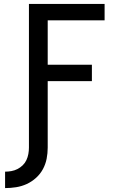

<svg xmlns="http://www.w3.org/2000/svg" viewBox="-20 -755 640 982"><path d="M6 207V123Q22 123 38.5 120Q55 117 69.5 109.5Q84 102 96 90.5Q108 79 115 64Q122 49 125 32.5Q128 16 128 0V-735H515V-651H224V-424H450V-340H224V0Q224 29 218.5 57Q213 85 199.5 110Q186 135 164.5 154.5Q143 174 117 186Q91 198 62.5 202.5Q34 207 6 207Z"/></svg>

Font: Iosevka Custom Medium Extended
Style: Regular
Weight: 500
Width: 7
Monospace: yes
Designer: Belleve Invis
Foundry: Belleve Invis
Version: Version 11.2.4; ttfautohint (v1.8.4)